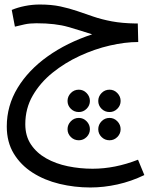

<svg xmlns="http://www.w3.org/2000/svg" viewBox="-20 -436 699 850"><path d="M380 394Q310 394 243.5 378Q177 362 124.5 328.5Q72 295 41 244Q10 193 10 124Q10 32 58 -47Q106 -126 191 -186.5Q276 -247 388 -284Q339 -300 282.5 -316.5Q226 -333 141 -333Q111 -333 88.5 -328Q66 -323 46 -318L32 -392Q58 -403 90.5 -409.5Q123 -416 156 -416Q208 -416 247.5 -407.5Q287 -399 322 -387Q357 -375 393.5 -362.5Q430 -350 475 -341.5Q520 -333 581 -332H590L592 -250Q534 -250 466.5 -234.5Q399 -219 333 -188.5Q267 -158 212.5 -114Q158 -70 125 -13Q92 44 92 114Q92 166 117 203.5Q142 241 184.5 265Q227 289 280.5 300Q334 311 390 311Q489 311 591 271L619 339Q561 367 500 380.5Q439 394 380 394ZM329 60Q308 60 293.5 45.5Q279 31 279 11Q279 -9 293.5 -24Q308 -39 329 -39Q349 -39 363.5 -24Q378 -9 378 11Q378 31 363.5 45.5Q349 60 329 60ZM465 60Q444 60 429.5 45.5Q415 31 415 11Q415 -9 429.5 -24Q444 -39 465 -39Q485 -39 499.5 -24Q514 -9 514 11Q514 31 499.5 45.5Q485 60 465 60ZM329 185Q308 185 293.5 170.5Q279 156 279 136Q279 116 293.5 101Q308 86 329 86Q349 86 363.5 101Q378 116 378 136Q378 156 363.5 170.5Q349 185 329 185ZM465 185Q444 185 429.5 170.5Q415 156 415 136Q415 116 429.5 101Q444 86 465 86Q485 86 499.5 101Q514 116 514 136Q514 156 499.5 170.5Q485 185 465 185Z"/></svg>

Font: Go Noto Kurrent-Regular
Style: Regular
Weight: 400
Designer: Monotype Design Team
Foundry: Monotype Imaging Inc.
Version: Version 2.012; ttfautohint (v1.8.4.7-5d5b)